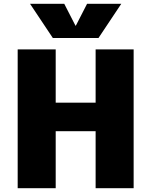

<svg xmlns="http://www.w3.org/2000/svg" viewBox="-20 -990 796 1010"><path d="M379 -855 438 -970H618L498 -790H258L138 -970H318L377 -855ZM483 -300H273V0H73V-730H273V-450H483V-730H683V0H483Z"/></svg>

Font: Mplus 1p Black
Style: Regular
Weight: 900
Version: Version 1.061